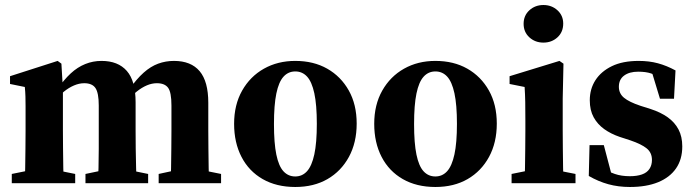

<svg xmlns="http://www.w3.org/2000/svg" viewBox="-20 -731 2770 766"><path d="M27 0V-37L116 -55H191L280 -37V0ZM78 0Q80 -24 80.5 -61Q81 -98 81.5 -138Q82 -178 82 -210V-257Q82 -286 82 -306.5Q82 -327 81.5 -345.5Q81 -364 79 -384L20 -396V-427L210 -488L225 -477L231 -375V-371V-210Q231 -178 231.5 -138Q232 -98 232.5 -61Q233 -24 235 0ZM321 0V-37L407 -55H483L571 -37V0ZM370 0Q372 -24 373 -61Q374 -98 374 -137.5Q374 -177 374 -210V-310Q374 -360 361 -379.5Q348 -399 316 -399Q296 -399 275 -390Q254 -381 234.5 -365Q215 -349 199 -330L195 -375H209Q235 -413 262 -438Q289 -463 320 -475.5Q351 -488 385 -488Q451 -488 486 -448Q521 -408 521 -323V-210Q521 -177 521.5 -137.5Q522 -98 523 -61Q524 -24 525 0ZM613 0V-37L696 -55H773L862 -37V0ZM660 0Q662 -24 662.5 -61Q663 -98 663.5 -137.5Q664 -177 664 -210V-310Q664 -363 650.5 -381Q637 -399 606 -399Q586 -399 566 -390.5Q546 -382 526.5 -366.5Q507 -351 488 -329L483 -375H496Q525 -416 553 -441Q581 -466 611 -477Q641 -488 674 -488Q742 -488 776.5 -447Q811 -406 811 -321V-210Q811 -177 811.5 -137.5Q812 -98 812.5 -61Q813 -24 815 0Z M1158 15Q1083 15 1028 -16.5Q973 -48 943.5 -105Q914 -162 914 -237Q914 -313 946 -369.5Q978 -426 1033 -457Q1088 -488 1158 -488Q1231 -488 1285.5 -457Q1340 -426 1371.5 -370Q1403 -314 1403 -238Q1403 -162 1372 -105Q1341 -48 1286.5 -16.5Q1232 15 1158 15ZM1158 -27Q1186 -27 1205 -48Q1224 -69 1234 -115Q1244 -161 1244 -237Q1244 -313 1234 -359Q1224 -405 1205 -425.5Q1186 -446 1158 -446Q1130 -446 1111 -425Q1092 -404 1082.5 -358Q1073 -312 1073 -236Q1073 -160 1082.5 -114Q1092 -68 1111 -47.5Q1130 -27 1158 -27Z M1717 15Q1642 15 1587 -16.5Q1532 -48 1502.5 -105Q1473 -162 1473 -237Q1473 -313 1505 -369.5Q1537 -426 1592 -457Q1647 -488 1717 -488Q1790 -488 1844.5 -457Q1899 -426 1930.5 -370Q1962 -314 1962 -238Q1962 -162 1931 -105Q1900 -48 1845.5 -16.5Q1791 15 1717 15ZM1717 -27Q1745 -27 1764 -48Q1783 -69 1793 -115Q1803 -161 1803 -237Q1803 -313 1793 -359Q1783 -405 1764 -425.5Q1745 -446 1717 -446Q1689 -446 1670 -425Q1651 -404 1641.5 -358Q1632 -312 1632 -236Q1632 -160 1641.5 -114Q1651 -68 1670 -47.5Q1689 -27 1717 -27Z M2021 0V-37L2110 -55H2185L2276 -37V0ZM2072 0Q2074 -24 2074.5 -61Q2075 -98 2075.5 -138Q2076 -178 2076 -210V-250Q2076 -294 2075.5 -323.5Q2075 -353 2073 -384L2013 -396V-427L2212 -488L2228 -477L2225 -338V-210Q2225 -178 2225.5 -138Q2226 -98 2226.5 -61Q2227 -24 2229 0ZM2148 -561Q2115 -561 2092 -582Q2069 -603 2069 -636Q2069 -669 2092 -690Q2115 -711 2148 -711Q2181 -711 2204 -690Q2227 -669 2227 -637Q2227 -603 2204 -582Q2181 -561 2148 -561Z M2493 15Q2447 15 2407 4Q2367 -7 2329 -29L2332 -152H2389L2424 -19H2378V-63Q2407 -46 2433 -37Q2459 -28 2493 -28Q2521 -28 2541 -35Q2561 -42 2571 -57Q2581 -72 2581 -93Q2581 -122 2560 -139Q2539 -156 2495 -171L2452 -185Q2417 -197 2390.5 -216Q2364 -235 2348.5 -263Q2333 -291 2333 -331Q2333 -376 2355.5 -411Q2378 -446 2421 -467Q2464 -488 2528 -488Q2570 -488 2605 -478.5Q2640 -469 2675 -450L2669 -337H2613L2576 -459H2622V-413Q2598 -431 2577.5 -438Q2557 -445 2526 -445Q2491 -445 2470 -429.5Q2449 -414 2449 -385Q2449 -358 2469.5 -341Q2490 -324 2535 -309L2576 -296Q2616 -283 2644 -263Q2672 -243 2687 -214.5Q2702 -186 2702 -147Q2702 -95 2677 -59Q2652 -23 2605.5 -4Q2559 15 2493 15Z"/></svg>

Font: Source Serif 4 36pt
Style: Bold
Weight: 700
Designer: Frank Grießhammer
Foundry: Adobe Systems Incorporated
Version: Version 4.004;hotconv 1.0.116;makeotfexe 2.5.65601